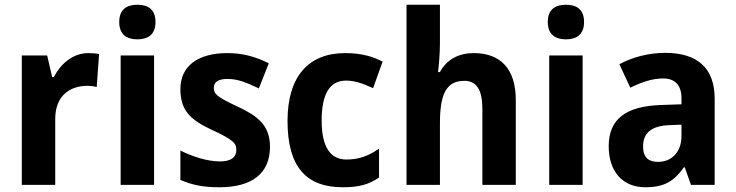

<svg xmlns="http://www.w3.org/2000/svg" viewBox="-20 -780 3104 810"><path d="M353 -556C286 -556 235 -509 207 -455H200L179 -546H72V0H213V-278C213 -375 273 -418 350 -418C359 -418 378 -416 388 -413L398 -552C384 -555 366 -556 353 -556Z M560 -760C514 -760 483 -740 483 -687C483 -635 514 -614 560 -614C605 -614 636 -635 636 -687C636 -740 605 -760 560 -760ZM630 -546H489V0H630Z M1119 -161C1119 -255 1062 -293 981 -331C895 -371 882 -384 882 -409C882 -434 901 -447 940 -447C987 -447 1025 -429 1072 -407L1114 -513C1054 -543 1000 -556 939 -556C817 -556 741 -503 741 -404C741 -315 782 -275 874 -232C970 -188 977 -173 977 -147C977 -118 957 -99 908 -99C856 -99 792 -119 741 -145V-21C792 1 838 10 905 10C1043 10 1119 -48 1119 -161Z M1426 10C1493 10 1535 -1 1579 -31V-153C1536 -123 1496 -107 1441 -107C1374 -107 1337 -160 1337 -271C1337 -382 1370 -440 1440 -440C1476 -440 1511 -428 1554 -408L1594 -520C1556 -540 1508 -556 1436 -556C1282 -556 1193 -458 1193 -270C1193 -77 1271 10 1426 10Z M1836 -599V-760H1695V0H1836V-260C1836 -378 1860 -439 1939 -439C1991 -439 2015 -400 2015 -321V0H2156V-358C2156 -492 2089 -556 1979 -556C1917 -556 1866 -531 1836 -476H1828C1831 -500 1836 -553 1836 -599Z M2368 -760C2322 -760 2291 -740 2291 -687C2291 -635 2322 -614 2368 -614C2413 -614 2444 -635 2444 -687C2444 -740 2413 -760 2368 -760ZM2438 -546H2297V0H2438Z M2786 -557C2717 -557 2648 -539 2593 -509L2639 -410C2688 -434 2732 -449 2778 -449C2827 -449 2855 -421 2855 -366V-340L2768 -337C2622 -332 2548 -279 2548 -163C2548 -56 2607 10 2702 10C2783 10 2824 -16 2865 -74H2869L2895 0H2995V-364C2995 -494 2921 -557 2786 -557ZM2804 -252 2855 -254V-206C2855 -137 2812 -97 2756 -97C2717 -97 2693 -115 2693 -162C2693 -215 2723 -249 2804 -252Z"/></svg>

Font: Noto Sans Sinhala UI SemiCondensed
Style: Bold
Weight: 700
Width: 4
Designer: Jelle Bosma - Monotype Design Team
Foundry: Monotype Imaging Inc.
Version: Version 2.006